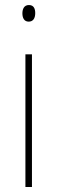

<svg xmlns="http://www.w3.org/2000/svg" viewBox="-20 -743 226 763"><path d="M95 -723C75 -723 69 -706 69 -690C69 -672 76 -657 94 -657C112 -657 120 -671 120 -691C120 -707 115 -723 95 -723ZM107 -527H81V0H107Z"/></svg>

Font: Noto Sans Kannada Condensed Thin
Style: Regular
Weight: 100
Width: 3
Designer: Jelle Bosma - Monotype Design Team
Foundry: Monotype Imaging Inc.
Version: Version 2.005